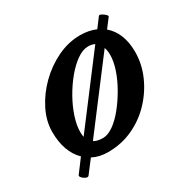

<svg xmlns="http://www.w3.org/2000/svg" viewBox="-122 -552 696 714"><g transform="rotate(-30 226.0 -195.0)"><path d="M61 53Q57 57 48.5 53.5Q40 50 34 43Q28 36 31 32L73 -24Q26 -70 26 -156Q26 -202 49 -248Q72 -294 110.5 -332Q149 -370 197 -393Q245 -416 295 -416Q332 -416 362 -403L392 -443Q395 -447 403.5 -442.5Q412 -438 418.5 -431.5Q425 -425 422 -422L393 -384Q442 -342 442 -260Q442 -209 421 -160.5Q400 -112 363 -72.5Q326 -33 276.5 -10Q227 13 169 13Q132 13 103 -2ZM116 -104Q116 -92 118 -82L328 -359Q316 -365 300 -365Q277 -365 251.5 -347Q226 -329 202 -300Q178 -271 158.5 -236.5Q139 -202 127.5 -167Q116 -132 116 -104ZM179 -42Q200 -42 224 -59Q248 -76 271 -104.5Q294 -133 313.5 -167Q333 -201 344.5 -235Q356 -269 356 -297Q356 -315 351 -329L140 -51Q154 -42 179 -42Z"/></g></svg>

Font: Junicode SmExp
Style: Bold Italic
Weight: 700
Width: 6
Italic angle: -11°
Designer: Peter S. Baker
Version: Version 2.205; ttfautohint (v1.8.4)